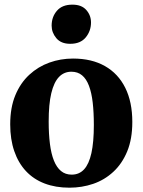

<svg xmlns="http://www.w3.org/2000/svg" viewBox="-20 -816 628 846"><path d="M25 -268Q25 -342 47.5 -396.2Q70 -450.5 109 -486.5Q148 -522.5 197.5 -540.2Q247 -558 302 -558Q384 -558 442.5 -524.8Q501 -491.5 532 -429Q563 -366.5 563 -278.5Q563 -203.5 540.5 -149Q518 -94.5 479.2 -58.8Q440.5 -23 390.8 -6Q341 11 286 11Q225 11 176.5 -7.5Q128 -26 94.2 -62.2Q60.5 -98.5 42.8 -150.2Q25 -202 25 -268ZM296 -46.5Q329 -46.5 350.5 -69.8Q372 -93 382.8 -141.5Q393.5 -190 393.5 -265.5Q393.5 -320.5 388.5 -364Q383.5 -407.5 372 -438Q360.5 -468.5 341.5 -484.2Q322.5 -500 294.5 -500Q262 -500 239.8 -476.8Q217.5 -453.5 206 -405.2Q194.5 -357 194.5 -280.5Q194.5 -225.5 200 -182Q205.5 -138.5 217.5 -108.5Q229.5 -78.5 248.8 -62.5Q268 -46.5 296 -46.5ZM289 -623Q249 -623 228.2 -647.8Q207.5 -672.5 207.5 -703Q207.5 -741.5 230.8 -768.5Q254 -795.5 298.5 -795.5H299.5Q339.5 -795.5 360.2 -772Q381 -748.5 381 -717Q381 -679.5 357.8 -651.2Q334.5 -623 290 -623Z"/></svg>

Font: Merriweather 48pt ExtraBold
Style: Regular
Weight: 800
Version: Version 2.100